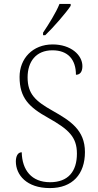

<svg xmlns="http://www.w3.org/2000/svg" viewBox="-20 -951 502 981"><path d="M200 -784V-771H211C253 -811 318 -886 341 -921V-931H284C266 -886 230 -829 200 -784ZM235 10C351 10 414 -62 414 -174C414 -287 339 -334 249 -385C162 -434 121 -470 121 -556C121 -635 163 -694 248 -694C327 -694 368 -647 368 -569C388 -569 401 -583 401 -613C401 -670 342 -724 249 -724C147 -724 80 -652 80 -558C80 -450 129 -403 226 -349C331 -290 373 -251 373 -166C373 -75 328 -20 236 -20C141 -20 93 -82 91 -173C70 -173 61 -151 61 -126C61 -58 115 10 235 10Z"/></svg>

Font: Noto Serif Devanagari SemiCondensed ExtraLight
Style: Regular
Weight: 200
Width: 4
Designer: Universal Thirst, Indian Type Foundry and the Monotype Design Team
Foundry: Monotype Imaging Inc.
Version: Version 2.004